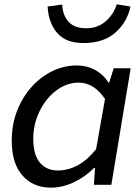

<svg xmlns="http://www.w3.org/2000/svg" viewBox="-20 -850 645 883"><path d="M34 -204Q34 -299 75.5 -378Q117 -457 186 -503Q255 -549 333 -549Q379 -549 417.5 -528Q456 -507 479 -470H482L503 -536H581L492 0H412L417 -78H413Q370 -35 318 -11Q266 13 214 13Q133 13 83.5 -42.5Q34 -98 34 -204ZM422 -164 463 -395Q412 -470 342 -470Q287 -470 239 -434Q191 -398 162 -338.5Q133 -279 133 -212Q133 -138 163.5 -102Q194 -66 245 -66Q344 -66 422 -164ZM199 -820 266 -829Q268 -781 295 -750.5Q322 -720 376 -720Q429 -720 465.5 -751.5Q502 -783 517 -830L580 -820Q565 -748 510.5 -700Q456 -652 364 -652Q283 -652 243 -698.5Q203 -745 199 -820Z"/></svg>

Font: Nebula Sans Medium
Style: Regular
Weight: 500
Italic angle: -9°
Designer: Paul D. Hunt for Adobe (as Source Sans)
Foundry: Nebula Entertainment & Broadcasting LLC
Version: Version 1.010